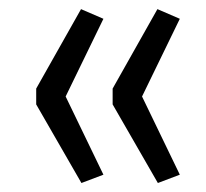

<svg xmlns="http://www.w3.org/2000/svg" viewBox="-20 -574 459 427"><path d="M161.1 -167 60.5 -341.8V-377L160.2 -553.7L210 -532.2L126 -359.4L210 -185.5ZM230.5 -341.8V-377L330.1 -553.7L379.9 -532.2L295.9 -359.4L379.9 -185.5L331.1 -167Z"/></svg>

Font: Min Sans Light
Style: Regular
Weight: 300
Designer: Jinseong-Kim, NotoSansCJK, Nunito
Foundry: Jinseong-Kim
Version: Version 1.400;Glyphs 3.1.2 (3151)